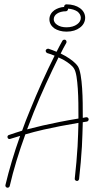

<svg xmlns="http://www.w3.org/2000/svg" viewBox="-20 -810 459 886"><path d="M348 -682C364 -693 373 -710 373 -728C373 -746 364 -762 348 -773C334 -783 313 -790 286 -790C281 -790 276 -785 276 -780C276 -779 276 -778 276 -778C259 -777 243 -771 231 -763C217 -753 208 -738 208 -721C208 -704 216 -690 231 -679C245 -670 264 -664 287 -664C313 -664 334 -671 348 -682ZM284 -758C289 -758 294 -763 294 -768C294 -769 294 -769 294 -770C312 -769 326 -764 337 -757C347 -749 353 -739 353 -728C353 -716 347 -706 336 -698C324 -689 307 -684 287 -684C269 -684 254 -688 243 -696C234 -702 228 -711 228 -721C228 -732 234 -741 243 -747C253 -754 268 -758 284 -758ZM5 44C4 49 7 55 13 56C18 57 24 54 25 48C42 -26 67 -108 97 -190C124 -198 152 -205 182 -212C230 -223 283 -233 342 -243C341 -208 340 -172 338 -135C335 -88 331 -38 325 14C324 19 328 24 334 25C339 26 344 22 345 16C351 -37 355 -86 358 -134C360 -172 361 -210 362 -246C368 -247 374 -248 381 -249C386 -250 390 -255 389 -261C388 -266 383 -270 377 -269C372 -268 367 -267 362 -266V-271C362 -310 362 -359 359 -402C356 -448 350 -487 340 -503C329 -520 307 -537 281 -552C274 -556 267 -559 260 -563C268 -580 277 -596 286 -612C288 -617 287 -623 282 -626C277 -628 271 -627 268 -622C259 -606 250 -589 241 -571C228 -577 215 -581 204 -585C199 -586 193 -583 191 -578C190 -573 193 -567 198 -565C209 -562 220 -558 232 -553C193 -476 154 -389 118 -300C105 -269 93 -238 82 -207C61 -200 40 -194 21 -187C16 -186 13 -180 15 -175C16 -170 22 -167 27 -169C42 -174 57 -178 73 -183C45 -105 22 -27 5 44ZM136 -293C172 -382 212 -468 250 -545C257 -542 264 -538 271 -535C294 -522 314 -507 322 -493C332 -477 336 -442 339 -401C342 -358 342 -310 342 -271C342 -268 342 -266 342 -263C281 -253 227 -242 178 -231C152 -225 128 -219 105 -213C115 -240 126 -266 136 -293Z"/></svg>

Font: Mistral SingleLine OTF-SVG Regular
Style: Regular
Weight: 300
Designer: François Chastanet, Élisa Garzelli, Anais Alves, Morgane Autin
Foundry: institut supérieur des arts et du design Toulouse / isdaT
Version: Version 1.000;hotconv 1.0.117;makeotfexe 2.5.65602 DEVELOPME